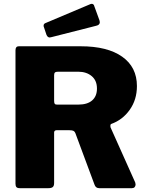

<svg xmlns="http://www.w3.org/2000/svg" viewBox="-20 -984 771 1004"><path d="M689 -20Q689 -11 684 -5.5Q679 0 670 0H499Q480 0 474 -19L374 -288Q371 -296 364.5 -299.5Q358 -303 344 -303H275Q269 -303 266 -299.5Q263 -296 263 -292V-27Q263 -12 256 -6Q249 0 233 0H84Q71 0 66 -5.5Q61 -11 61 -23V-721Q61 -742 78 -742H402Q542 -742 619 -687.5Q696 -633 696 -534Q696 -463 658.5 -410Q621 -357 562 -336Q557 -334 557 -326Q557 -321 558 -318L687 -30Q689 -22 689 -20ZM487 -521Q487 -563 459.5 -586Q432 -609 389 -609H284Q272 -609 267.5 -605Q263 -601 263 -591V-457Q263 -446 266 -441.5Q269 -437 278 -437H389Q437 -437 462 -459Q487 -481 487 -521ZM500 -878Q502 -870 502 -868Q502 -853 482 -849L250 -790Q242 -788 240 -788Q229 -788 223 -802L210 -841Q208 -844 208 -850Q208 -859 217 -863L454 -963Q456 -964 460 -964Q464 -964 468 -961Q472 -958 473 -952Z"/></svg>

Font: Libre Franklin ExtraBold
Style: Regular
Weight: 800
Designer: Pablo Impallari, Rodrigo Fuenzalida
Foundry: Impallari Type
Version: Version 1.002; ttfautohint (v1.5)